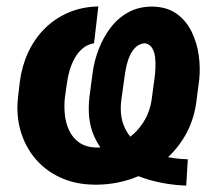

<svg xmlns="http://www.w3.org/2000/svg" viewBox="-20 -559 667 592"><path d="M559.1 -67.9 554.2 13.2Q492.7 11.2 435.5 -5.9Q378.4 -22.9 335.2 -56.2Q292 -89.4 269.8 -139.9Q247.6 -190.4 255.9 -260.7L265.6 -334.5Q270.5 -371.6 284.7 -408.2Q298.8 -444.8 322 -474.9Q345.2 -504.9 377.9 -522.2Q410.6 -539.6 453.1 -538.6Q496.6 -537.1 525.6 -515.9Q554.7 -494.6 571 -460.9Q587.4 -427.2 592.8 -388.4Q598.1 -349.6 594.2 -313L585 -242.2Q576.7 -183.6 548.1 -136.2Q519.5 -88.9 475.8 -55.7Q432.1 -22.5 378.7 -5.4Q325.2 11.7 267.6 10.3Q210.9 9.3 165.3 -12Q119.6 -33.2 88.6 -70.1Q57.6 -106.9 43.5 -155.3Q29.3 -203.6 35.6 -259.3L41 -306.2Q47.4 -355.5 66.9 -397.5Q86.4 -439.5 117.7 -470.7Q148.9 -502 190.7 -520Q232.4 -538.1 283.2 -539.1L270 -425.8Q249.5 -421.9 235.1 -409.9Q220.7 -397.9 210.9 -380.6Q201.2 -363.3 195.3 -344Q189.5 -324.7 187 -306.6L180.2 -259.3Q177.2 -232.9 179.9 -206.1Q182.6 -179.2 193.4 -156.5Q204.1 -133.8 224.1 -119.6Q244.1 -105.5 275.4 -104Q308.1 -102.5 337.2 -113Q366.2 -123.5 389.2 -143.6Q412.1 -163.6 427.2 -190.7Q442.4 -217.8 447.3 -249.5L457 -322.3Q458.5 -332.5 459.2 -348.9Q460 -365.2 458.3 -381.8Q456.5 -398.4 449.2 -410.6Q441.9 -422.9 426.8 -425.8Q410.6 -424.3 399.7 -414.6Q388.7 -404.8 381.6 -390.1Q374.5 -375.5 370.8 -359.6Q367.2 -343.8 365.2 -330.6L354.5 -253.9Q347.7 -205.1 362.5 -170.2Q377.4 -135.3 407.2 -112.8Q437 -90.3 476.6 -79.6Q516.1 -68.8 559.1 -67.9Z"/></svg>

Font: Roboto
Style: Bold Italic
Weight: 700
Italic angle: -12°
Designer: Christian Robertson
Foundry: Google
Version: Version 3.0